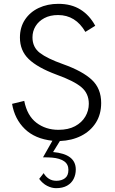

<svg xmlns="http://www.w3.org/2000/svg" viewBox="-20 -727 598 1002"><path d="M272.5 255Q250 255 226.2 243Q202.5 231 184.5 206.5L208 176.5Q217 193.5 234 205Q251 216.5 274 216.5Q301.5 216.5 319.2 203Q337 189.5 337 159.5Q337 130 314.5 114.5Q292 99 251.5 95.5Q231.5 94 204.5 94L253.5 7.5Q162.5 -2.5 109.5 -54Q56.5 -105.5 43 -185L106.5 -200.5Q121.5 -123.5 170 -86.5Q218.5 -49.5 285 -49.5Q336.5 -49.5 371.8 -68.5Q407 -87.5 425.2 -118.5Q443.5 -149.5 443.5 -185.5Q443.5 -239.5 404.5 -272.2Q365.5 -305 273.5 -338Q175.5 -374.5 129.8 -418.8Q84 -463 84 -531Q84 -584.5 110.2 -624.2Q136.5 -664 182 -685.5Q227.5 -707 284.5 -707Q352 -707 399.8 -677.2Q447.5 -647.5 477 -592.5L425.5 -560.5Q374.5 -648.5 283 -648.5Q241.5 -648.5 211.5 -632.5Q181.5 -616.5 165.5 -590.2Q149.5 -564 149.5 -532Q149.5 -480.5 188 -451Q226.5 -421.5 309.5 -392Q410.5 -356 459.2 -310.5Q508 -265 508 -189.5Q508 -130 480 -86.2Q452 -42.5 403.5 -18Q355 6.5 292.5 9L257 66.5Q375.5 77 375.5 157.5Q375.5 184.5 364.2 206.8Q353 229 330 242Q307 255 272.5 255Z"/></svg>

Font: Acari Sans Neue
Style: Regular
Weight: 400
Designer: Alfredo Marco Pradil (font), Cristiano Sobral (main changes)
Foundry: Hanken Design Co. (font), Cristiano Sobral (main changes)
Version: Version 2.459;March 19, 2022;FontCreator 14.0.0.2808 64-bit;